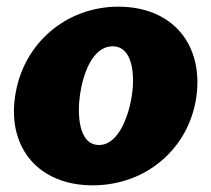

<svg xmlns="http://www.w3.org/2000/svg" viewBox="-20 -546 634 576"><path d="M258 10C419 10 547 -101 569 -255C591 -412 498 -526 335 -526C181 -526 48 -418 25 -255C3 -100 98 10 258 10ZM277 -111C214 -111 212 -207 220 -262C228 -318 255 -407 318 -407C380 -407 384 -318 376 -262C368 -207 339 -111 277 -111Z"/></svg>

Font: United Sans Black
Style: Italic
Weight: 900
Italic angle: -8°
Designer: Pablo Impallari, Rodrigo Fuenzalida (Modified by Dan O. Williams)
Version: Version 1.000;PS 001.000;hotconv 1.0.88;makeotf.lib2.5.64775